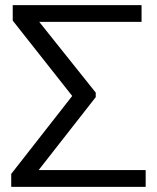

<svg xmlns="http://www.w3.org/2000/svg" viewBox="-20 -731 614 751"><path d="M23.9 0H549.8V-65.9H116.7L122.1 -54.2L354.5 -351.1V-368.7L124.5 -656.7L122.1 -645.5H533.7V-710.9H29.8V-650.4L271.5 -344.2V-367.2L23.9 -50.8Z"/></svg>

Font: Roboto Flex
Style: wght 300 wdth 100 opsz 14.0 GRAD 0.00 slnt 0.00 XTRA 468 XOPQ 96 YOPQ 79 YTLC 514 YTUC 712 YTAS 750 YTDE -203.00 YTFI 738
Weight: 300
Designer: Berlow after Robertson
Foundry: Google
Version: Version 3.100